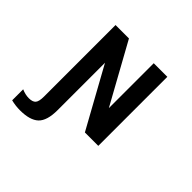

<svg xmlns="http://www.w3.org/2000/svg" viewBox="-222 -973 1444 1444"><g transform="rotate(45 500.0 -251.0)"><path d="M632.8 -732.4H777.3V2H634.8L371.1 -475.6V28.3Q371.1 140.6 324.2 185.1Q277.3 229.5 171.9 229.5Q124 229.5 77.1 217.8V100.6Q117.2 118.2 154.3 118.2Q194.3 118.2 210.4 99.6Q226.6 81.1 226.6 28.3V-732.4H369.1L632.8 -254.9Z"/></g></svg>

Font: GenEi Gothic M Regular
Style: Bold
Weight: 700
Designer: o_tamon (Modified); [Source Han Sans]
Ryoko NISHIZUKA  (kana & ideographs); Paul D. Hunt (Latin, Greek & Cyrillic); Wenl
Version: Version 1.1a;Original Version 1.004